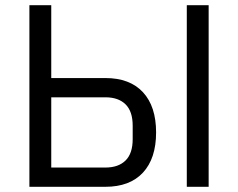

<svg xmlns="http://www.w3.org/2000/svg" viewBox="-20 -718 915 738"><path d="M93 -698H177V-418H385Q479 -418 529.5 -363.5Q580 -309 580 -209Q580 -109 529.5 -54.5Q479 0 385 0H93ZM385 -74Q435 -74 462.5 -101Q490 -128 490 -183V-235Q490 -290 462.5 -317Q435 -344 385 -344H177V-74ZM698 -698H782V0H698Z"/></svg>

Font: Aneliza
Style: Regular
Weight: 400
Designer: Mike Abbink, Paul van der Laan, Pieter van Rosmalen
Foundry: Bold Monday
Version: Version 3.001;September 8, 2019;FontCreator 11.5.0.2425 64-b